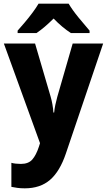

<svg xmlns="http://www.w3.org/2000/svg" viewBox="-20 -786 583 1046"><path d="M1 -549H171L256 -259Q268 -217 271 -173H275Q277 -194 281.5 -215Q286 -236 292 -258L376 -549H542L339 50Q306 148 252.5 194Q199 240 115 240Q92 240 74.5 237.5Q57 235 42 232V101Q52 104 66 105.5Q80 107 94 107Q135 107 156 83Q177 59 192 13L198 -6ZM354 -766Q374 -732 407.5 -691Q441 -650 468 -619V-606H366Q343 -621 319.5 -640.5Q296 -660 272 -685Q247 -660 224 -640.5Q201 -621 179 -606H76V-619Q93 -638 115 -664Q137 -690 157.5 -717.5Q178 -745 190 -766Z"/></svg>

Font: Noto Sans Devanagari SemiCondensed ExtraBold
Style: Regular
Weight: 800
Width: 4
Designer: Jelle Bosma - Monotype Design Team
Foundry: Monotype Imaging Inc.
Version: Version 2.004; ttfautohint (v1.8.4.7-5d5b)